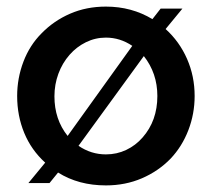

<svg xmlns="http://www.w3.org/2000/svg" viewBox="-20 -552 642 582"><path d="M156 -29Q218 10 301 10Q360 10 410 -11.5Q460 -33 497 -71Q532 -108 551 -157.5Q570 -207 570 -261Q570 -321 547 -373.5Q524 -426 482 -464L533 -526H467L442 -494Q379 -532 301 -532Q242 -532 192.5 -510.5Q143 -489 106 -451Q70 -415 51 -365Q32 -315 32 -261Q32 -201 53.5 -149Q75 -97 117 -59L66 3H130ZM191 -386Q212 -410 240.5 -424Q269 -438 301 -438Q344 -438 381 -413L185 -140Q145 -190 145 -260Q145 -296 157 -328.5Q169 -361 191 -386ZM218 -110 416 -382Q457 -330 457 -261Q457 -186 412 -135Q391 -111 362.5 -97.5Q334 -84 301 -84Q256 -84 218 -110Z"/></svg>

Font: RT Raleway SemiBold
Style: Regular
Weight: 400
Designer: Matt McInerney, Pablo Impallari, Rodrigo Fuenzalida — Edited by Milan Moffatt in April 2016
Foundry: Matt McInerney, Pablo Impallari, Rodrigo Fuenzalida — Edited by Milan Moffatt in April 2016
Version: Version 3.001